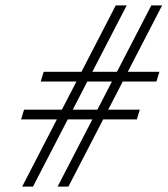

<svg xmlns="http://www.w3.org/2000/svg" viewBox="-20 -690 620 710"><path d="M448.5 -670 102 0H62L408 -670ZM579.5 -670 233 0H193L539.5 -670ZM558.5 -388.5H130.5L141.5 -424.5H569.5ZM486 -248.5H58L69 -284.5H497Z"/></svg>

Font: Newsreader 16pt
Style: Italic
Weight: 400
Italic angle: -17°
Designer: Hugues Gentile
Foundry: Production Type
Version: Version 1.003